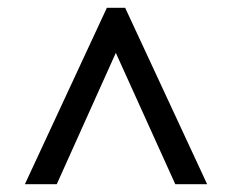

<svg xmlns="http://www.w3.org/2000/svg" viewBox="-20 -734 599 494"><path d="M44 -260H126L278 -598L431 -260H513L302 -714H255Z"/></svg>

Font: Noto Serif Malayalam ExtraBold
Style: Regular
Weight: 800
Designer: Indian type Foundry, Jelle Bosma, Monotype Design Team
Foundry: Monotype Imaging Inc.
Version: Version 2.104